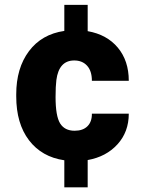

<svg xmlns="http://www.w3.org/2000/svg" viewBox="-20 -664 630 803"><path d="M292 -117.2Q326.7 -117.2 345.7 -136Q364.7 -154.8 364.3 -188.5H518.6Q518.6 -112.3 471.2 -60.3Q423.8 -8.3 346.7 5.4V119.6H249V6.3Q154.8 -7.3 101.3 -77.4Q47.9 -147.5 47.9 -260.7V-269.5Q47.9 -378.9 101.1 -450Q154.3 -521 249 -534.7V-643.6H346.7V-533.7Q427.2 -519.5 472.9 -464.6Q518.6 -409.7 518.6 -326.2H364.3Q364.3 -367.2 344.2 -389.2Q324.2 -411.1 290.5 -411.1Q226.6 -411.1 215.8 -329.6Q212.4 -303.7 212.4 -258.3Q212.4 -178.7 231.4 -147.9Q250.5 -117.2 292 -117.2Z"/></svg>

Font: Vazir Black
Style: Black
Weight: 900
Designer: Saber Rastikerdar
Foundry: Saber Rastikerdar
Version: Version 30.0.0